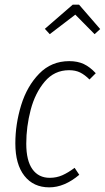

<svg xmlns="http://www.w3.org/2000/svg" viewBox="-20 -795 451 826"><path d="M392 -480 365 -453Q345 -473 325 -483Q305 -493 277 -493Q214 -493 172.5 -444Q131 -395 112 -322.5Q93 -250 93 -177Q93 -104 119.5 -67Q146 -30 194 -30Q223 -30 248 -41Q273 -52 301 -73L321 -43Q257 11 192 11Q124 11 85 -38.5Q46 -88 46 -178Q46 -261 71 -342.5Q96 -424 148.5 -478Q201 -532 278 -532Q314 -532 340.5 -519.5Q367 -507 392 -480ZM194 -648 173 -671 293 -775H320L411 -670L387 -648L304 -732Z"/></svg>

Font: Fira Sans Extra Condensed ExtraLight
Style: Italic
Weight: 275
Width: 3
Italic angle: -8°
Designer: Carrois Corporate & Edenspiekermann AG
Foundry: Carrois Corporate GbR & Edenspiekermann AG
Version: Version 4.203